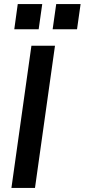

<svg xmlns="http://www.w3.org/2000/svg" viewBox="-20 -921 415 941"><path d="M36 0H151.5L249.5 -697H134ZM50 -777.5H169.5L187 -901H67ZM238 -777.5H357.5L375 -901H255.5Z"/></svg>

Font: HK Grotesk SemiBold
Style: Italic
Weight: 600
Italic angle: -16°
Designer: Alfredo Marco Pradil
Foundry: Hanken Design Co.
Version: Version 3.001;FEAKit 1.0